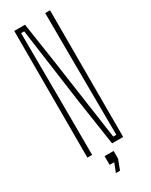

<svg xmlns="http://www.w3.org/2000/svg" viewBox="-242 -849 827 1050"><g transform="rotate(-30 171.5 -324.5)"><path d="M58.5 0V-800H126.5L164.5 -547.5L238.5 -29H258L255 -519.5L254 -800H284.5V0H214.5L170 -297L104.5 -771H85L87.5 -326.5L88.5 0ZM151.5 151 173 95H144V40H201V88.5L177.5 151Z"/></g></svg>

Font: Big Shoulders Display ExtraLight
Style: Regular
Weight: 250
Designer: Patric King
Foundry: XO Type Co
Version: Version 2.002